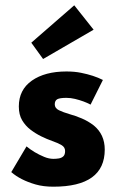

<svg xmlns="http://www.w3.org/2000/svg" viewBox="-20 -692 434 724"><path d="M181 12Q143.5 12 114 3.5Q57 -13 22.5 -43L80 -140Q109 -116 146.5 -100.5Q164.5 -93 181.5 -93Q191 -93 201.2 -94.5Q211.5 -96 218.5 -102.2Q225.5 -108.5 225.5 -122.5Q225.5 -137 211.8 -145Q198 -153 177.2 -160.2Q156.5 -167.5 135.2 -178Q114 -188.5 95 -203Q76 -217.5 63.5 -238.5Q51 -259.5 51 -290.5Q51 -353.5 100.2 -388Q149.5 -422.5 230.5 -422.5Q261 -422.5 285.5 -417.5Q333.5 -408 368 -390.5L321.5 -297.5Q297.5 -310.5 263 -319Q246.5 -323 230.5 -323Q205.5 -323 196 -317.8Q186.5 -312.5 186.5 -298.5Q186.5 -284 202.5 -276.2Q218.5 -268.5 242.5 -261.5Q264.5 -255.5 288.2 -245.5Q312 -235.5 333.5 -219Q375 -185 375 -128Q375 12 181 12ZM142.5 -469.5 98 -531 260 -672 333 -580Z"/></svg>

Font: Lucymar Sans
Style: Bold
Weight: 700
Foundry: The League of Moveable Type (original font) / Main changes by Cristiano Sobral with portions from Mirco Monsees
Version: Version 2.001;August 30, 2020;FontCreator 13.0.0.2681 64-bit